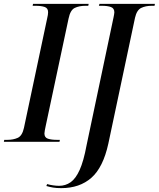

<svg xmlns="http://www.w3.org/2000/svg" viewBox="-45 -734 822 994"><path d="M-25 0 -23 -10H-7Q24 -10 47 -20.5Q70 -31 79 -72L199 -638Q204 -658 204 -671Q204 -692 186 -698Q168 -704 140 -704H124L126 -714H414L412 -704H397Q365 -704 342 -693Q319 -682 310 -638L191 -79Q189 -69 187 -59Q185 -49 185 -43Q185 -22 203 -16Q221 -10 250 -10H265L263 0ZM272 240Q247 240 229.5 237Q212 234 195 229L199 219Q212 223 229.5 225.5Q247 228 261 228Q294 228 320.5 209.5Q347 191 367.5 145.5Q388 100 403 19L543 -645Q544 -651 545.5 -658Q547 -665 547 -670Q547 -691 529.5 -697.5Q512 -704 483 -704H467L470 -714H757L755 -704H740Q709 -704 686 -693Q663 -682 654 -642L516 9Q489 133 428 186.5Q367 240 272 240Z"/></svg>

Font: Noto Serif Display SemiCondensed Medium
Style: Italic
Weight: 500
Width: 4
Italic angle: -12°
Designer: Monotype Design Team
Foundry: Monotype Imaging Inc.
Version: Version 2.009